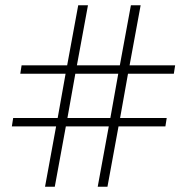

<svg xmlns="http://www.w3.org/2000/svg" viewBox="-20 -709 712 729"><path d="M466 -429 436 -261H613L608 -229H430L388 0H351L393 -229H230L188 0H151L193 -229H25L30 -261H199L229 -429H57L62 -461H235L277 -689H314L272 -461H435L477 -689H514L472 -461H645L640 -429ZM429 -429H266L236 -261H399Z"/></svg>

Font: Arima Madurai ExtraLight
Style: Regular
Weight: 275
Designer: Joana Correia and Natanael Gama
Foundry: NDISCOVER
Version: Version 1.019